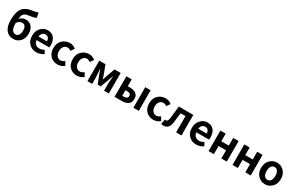

<svg xmlns="http://www.w3.org/2000/svg" viewBox="264 -2673 6968 4532"><g transform="rotate(30 3748.5 -407.0)"><path d="M191.4 -345.7V-313.5Q191.4 -210.9 225.6 -158.7Q259.8 -106.4 323.2 -106.4Q374 -106.4 402.8 -151.9Q431.6 -197.3 431.6 -274.4Q431.6 -424.8 322.3 -424.8Q247.1 -424.8 191.4 -345.7ZM533.2 -828.1 560.5 -700.2Q525.4 -671.9 433.6 -659.2Q398.4 -654.3 381.8 -651.4Q365.2 -648.4 339.4 -643.6Q313.5 -638.7 301.8 -633.8Q290 -628.9 272.5 -621.1Q254.9 -613.3 247.1 -603.5Q239.3 -593.8 228.5 -580.1Q217.8 -566.4 212.9 -548.3Q208 -530.3 203.6 -507.8Q199.2 -485.4 196.3 -457Q261.7 -534.2 365.2 -534.2Q460 -534.2 521.5 -465.3Q583 -396.5 583 -274.4Q583 -145.5 509.8 -65.9Q436.5 13.7 325.2 13.7Q194.3 13.7 122.6 -80.6Q50.8 -174.8 50.8 -346.7Q50.8 -448.2 67.9 -523.4Q85 -598.6 113.8 -646Q142.6 -693.4 189.9 -724.6Q237.3 -755.9 286.1 -770.5Q335 -785.2 404.3 -794.9Q481.4 -804.7 533.2 -828.1Z M953.1 13.7Q833 13.7 753.9 -65.4Q674.8 -144.5 674.8 -279.3Q674.8 -410.2 752.4 -492.2Q830.1 -574.2 935.5 -574.2Q1047.9 -574.2 1108.9 -500Q1169.9 -425.8 1169.9 -305.7Q1169.9 -261.7 1163.1 -239.3H817.4Q826.2 -171.9 867.7 -135.3Q909.2 -98.6 972.7 -98.6Q1037.1 -98.6 1098.6 -137.7L1148.4 -47.9Q1060.5 13.7 953.1 13.7ZM815.4 -335.9H1043.9Q1043.9 -394.5 1017.1 -427.2Q990.2 -460 937.5 -460Q891.6 -460 857.4 -427.7Q823.2 -395.5 815.4 -335.9Z M1528.3 13.7Q1409.2 13.7 1332 -65.4Q1254.9 -144.5 1254.9 -279.3Q1254.9 -414.1 1338.4 -494.1Q1421.9 -574.2 1541 -574.2Q1630.9 -574.2 1704.1 -511.7L1633.8 -417Q1590.8 -454.1 1547.9 -454.1Q1483.4 -454.1 1444.3 -406.2Q1405.3 -358.4 1405.3 -279.3Q1405.3 -201.2 1443.8 -153.8Q1482.4 -106.4 1543.9 -106.4Q1599.6 -106.4 1653.3 -151.4L1710.9 -53.7Q1634.8 13.7 1528.3 13.7Z M2054.7 13.7Q1935.5 13.7 1858.4 -65.4Q1781.2 -144.5 1781.2 -279.3Q1781.2 -414.1 1864.7 -494.1Q1948.2 -574.2 2067.4 -574.2Q2157.2 -574.2 2230.5 -511.7L2160.2 -417Q2117.2 -454.1 2074.2 -454.1Q2009.8 -454.1 1970.7 -406.2Q1931.6 -358.4 1931.6 -279.3Q1931.6 -201.2 1970.2 -153.8Q2008.8 -106.4 2070.3 -106.4Q2126 -106.4 2179.7 -151.4L2237.3 -53.7Q2161.1 13.7 2054.7 13.7Z M2342.8 0V-559.6H2509.8L2591.8 -348.6Q2598.6 -328.1 2612.8 -285.6Q2627 -243.2 2633.8 -220.7H2638.7Q2640.6 -225.6 2657.2 -273.4Q2673.8 -321.3 2681.6 -348.6L2758.8 -559.6H2925.8V0H2794.9V-172.9Q2794.9 -237.3 2810.5 -401.4H2805.7Q2796.9 -375 2777.8 -322.8Q2758.8 -270.5 2752 -251L2675.8 -49.8H2592.8L2514.6 -251Q2506.8 -273.4 2487.8 -326.2Q2468.8 -378.9 2460.9 -401.4H2456.1Q2471.7 -204.1 2471.7 -172.9V0Z M3082 0V-559.6H3227.5V-373H3280.3Q3387.7 -373 3451.2 -329.1Q3514.6 -285.2 3514.6 -189.5Q3514.6 -90.8 3451.2 -45.4Q3387.7 0 3280.3 0ZM3227.5 -112.3H3270.5Q3374 -112.3 3374 -190.4Q3374 -264.6 3270.5 -264.6H3227.5ZM3595.7 0V-559.6H3743.2V0Z M4138.7 13.7Q4019.5 13.7 3942.4 -65.4Q3865.2 -144.5 3865.2 -279.3Q3865.2 -414.1 3948.7 -494.1Q4032.2 -574.2 4151.4 -574.2Q4241.2 -574.2 4314.5 -511.7L4244.1 -417Q4201.2 -454.1 4158.2 -454.1Q4093.8 -454.1 4054.7 -406.2Q4015.6 -358.4 4015.6 -279.3Q4015.6 -201.2 4054.2 -153.8Q4092.8 -106.4 4154.3 -106.4Q4210 -106.4 4263.7 -151.4L4321.3 -53.7Q4245.1 13.7 4138.7 13.7Z M4418 13.7Q4382.8 13.7 4355.5 2L4380.9 -129.9Q4400.4 -125 4407.2 -125Q4460 -125 4472.7 -218.8Q4487.3 -343.8 4511.7 -559.6H4906.2V0H4759.8V-444.3H4627.9Q4610.4 -284.2 4594.7 -178.7Q4569.3 13.7 4418 13.7Z M5306.6 13.7Q5186.5 13.7 5107.4 -65.4Q5028.3 -144.5 5028.3 -279.3Q5028.3 -410.2 5106 -492.2Q5183.6 -574.2 5289.1 -574.2Q5401.4 -574.2 5462.4 -500Q5523.4 -425.8 5523.4 -305.7Q5523.4 -261.7 5516.6 -239.3H5170.9Q5179.7 -171.9 5221.2 -135.3Q5262.7 -98.6 5326.2 -98.6Q5390.6 -98.6 5452.1 -137.7L5502 -47.9Q5414.1 13.7 5306.6 13.7ZM5168.9 -335.9H5397.5Q5397.5 -394.5 5370.6 -427.2Q5343.8 -460 5291 -460Q5245.1 -460 5210.9 -427.7Q5176.8 -395.5 5168.9 -335.9Z M5643.6 0V-559.6H5789.1V-350.6H5993.2V-559.6H6140.6V0H5993.2V-222.7H5789.1V0Z M6296.9 0V-559.6H6442.4V-350.6H6646.5V-559.6H6793.9V0H6646.5V-222.7H6442.4V0Z M6915 -279.3Q6915 -413.1 6994.6 -493.7Q7074.2 -574.2 7184.6 -574.2Q7294.9 -574.2 7374 -494.1Q7453.1 -414.1 7453.1 -279.3Q7453.1 -146.5 7374 -66.4Q7294.9 13.7 7184.6 13.7Q7074.2 13.7 6994.6 -66.4Q6915 -146.5 6915 -279.3ZM7302.7 -279.3Q7302.7 -360.4 7272 -407.2Q7241.2 -454.1 7184.6 -454.1Q7127.9 -454.1 7096.7 -407.2Q7065.4 -360.4 7065.4 -279.3Q7065.4 -199.2 7096.7 -152.8Q7127.9 -106.4 7184.6 -106.4Q7241.2 -106.4 7272 -152.8Q7302.7 -199.2 7302.7 -279.3Z"/></g></svg>

Font: Nasu
Style: Bold
Weight: 700
Designer: Ryoko NISHIZUKA (kana &amp; ideographs); Paul D. Hunt (Latin, Greek &amp; Cyrillic); Wenlong ZHANG (bopomofo); Sandoll C
Version: Version 2014.1215